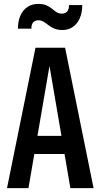

<svg xmlns="http://www.w3.org/2000/svg" viewBox="-20 -965 516 985"><path d="M16 0 162 -720H250L126 0ZM341 0 218 -720H314L460 0ZM109 -268H367V-175H109ZM301 -811Q276 -811 258.5 -818.5Q241 -826 228.5 -836Q216 -846 203.5 -853.5Q191 -861 176 -861Q161 -861 151 -851Q141 -841 141 -818H72Q72 -856 84.5 -884.5Q97 -913 120.5 -929Q144 -945 176 -945Q202 -945 218.5 -937.5Q235 -930 247 -920Q259 -910 270.5 -902.5Q282 -895 298 -895Q313 -895 323.5 -905Q334 -915 334 -939H402Q402 -901 389.5 -872Q377 -843 354 -827Q331 -811 301 -811Z"/></svg>

Font: Instrument Sans Condensed SemiBold
Style: Regular
Weight: 600
Width: 3
Designer: Rodrigo Fuenzalida
Foundry: fragTYPE
Version: Version 1.000;gftools[0.9.28]